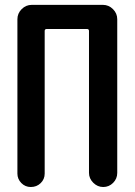

<svg xmlns="http://www.w3.org/2000/svg" viewBox="-20 -750 540 770"><path d="M103.5 0Q81.1 0 65.4 -16.1Q49.8 -32.2 49.8 -53.7V-672.9Q49.8 -696.3 66.9 -713.4Q84 -730.5 107.4 -730.5H392.6Q416 -730.5 433.1 -713.4Q450.2 -696.3 450.2 -672.9V-56.6Q450.2 -33.2 433.6 -16.6Q417 0 394 0Q371.1 0 354 -17.1Q336.9 -34.2 336.9 -56.6V-626Q336.9 -633.8 328.1 -633.8H168Q159.2 -633.8 159.2 -626V-53.7Q159.2 -31.2 143.1 -15.6Q127 0 103.5 0Z"/></svg>

Font: Rounded Mgen+ 2m medium
Style: Regular
Weight: 500
Designer: [Source Han Sans]
Ryoko NISHIZUKA  (kana & ideographs); Paul D. Hunt (Latin, Greek & Cyrillic); Wenlong ZHANG  (bopomofo
Version: Version 1.059.20150602